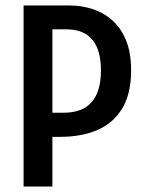

<svg xmlns="http://www.w3.org/2000/svg" viewBox="-20 -680 525 700"><path d="M66 0V-660H235Q275 -660 314.5 -648Q354 -636 386.5 -608.5Q419 -581 438.5 -535.5Q458 -490 458 -423Q458 -338 425.5 -284.5Q393 -231 335 -206Q277 -181 199 -181H171V0ZM222 -573H171V-269H212Q348 -269 348 -423Q348 -573 222 -573Z"/></svg>

Font: Bricolage Grotesque 12pt Condensed Medium
Style: Regular
Weight: 500
Width: 3
Designer: Mathieu Triay
Foundry: Atelier Triay
Version: Version 1.001; ttfautohint (v1.8.4.7-5d5b);gftools[0.9.33.de